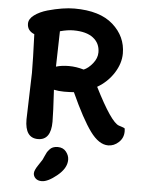

<svg xmlns="http://www.w3.org/2000/svg" viewBox="-65 -815 828 1117"><g transform="rotate(5 349.5 -256.5)"><path d="M102 -98 110 -370Q110 -446 104 -596Q62 -613 62 -654Q62 -682 92.5 -704.5Q123 -727 168 -740Q258 -765 324 -765Q473 -765 550 -696.5Q627 -628 627 -529Q627 -471 591 -414.5Q555 -358 495 -323Q595 -124 641 -109Q647 -107 655 -104.5Q663 -102 665 -101Q667 -100 671 -98.5Q675 -97 676 -94Q677 -87 677 -78Q677 -40 649.5 -14.5Q622 11 588 11Q534 11 483 -58.5Q432 -128 363 -280Q337 -278 305.5 -278Q274 -278 246 -284Q254 -148 254 -98Q254 10 178 10Q102 10 102 -98ZM246 -419Q279 -429 321.5 -429Q364 -429 408 -416Q435 -427 460 -458Q485 -489 485 -523Q485 -576 445 -607Q405 -638 329 -638Q295 -638 251 -626Q246 -441 246 -419ZM364 115Q364 164 310.5 208Q257 252 221 252Q198 252 185 239.5Q172 227 172 210Q172 193 192.5 162.5Q213 132 215.5 127.5Q218 123 225 106.5Q232 90 236.5 82.5Q241 75 250 65Q266 46 297.5 46Q329 46 346.5 68Q364 90 364 115Z"/></g></svg>

Font: Delius Unicase
Style: Bold
Weight: 700
Designer: Natalia Raices
Foundry: Natalia Raices
Version: Version 1.001